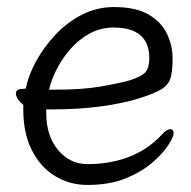

<svg xmlns="http://www.w3.org/2000/svg" viewBox="-20 -506 540 544"><path d="M111 -196V-186Q111 -121 144.5 -81Q178 -41 228 -41Q292 -41 345.5 -61.5Q399 -82 439 -125Q446 -133 452 -136.5Q458 -140 462 -140Q472 -140 472 -128Q472 -119 457.5 -96Q443 -73 413 -46.5Q383 -20 337 -1Q291 18 228 18Q177 18 135.5 -7.5Q94 -33 70 -81Q46 -129 46 -195V-209Q37 -216 31 -225Q25 -234 25 -241Q25 -254 44 -254Q45 -254 48.5 -254.5Q52 -255 53 -255Q60 -291 81.5 -331Q103 -371 136 -406.5Q169 -442 211.5 -464Q254 -486 303 -486Q365 -486 401.5 -464.5Q438 -443 453.5 -409.5Q469 -376 469 -340Q469 -306 463.5 -286Q458 -266 438 -253.5Q418 -241 373 -227Q328 -213 265.5 -204.5Q203 -196 124 -196ZM139 -252Q213 -252 263 -260.5Q313 -269 346 -278Q382 -289 392.5 -302Q403 -315 403 -341Q403 -428 302 -428Q265 -428 234 -411Q203 -394 179.5 -367Q156 -340 140.5 -309.5Q125 -279 119 -252Z"/></svg>

Font: Moon Stars Kai T HW
Style: Regular
Weight: 400
Designer: GuiWonder
Version: Version 1.101